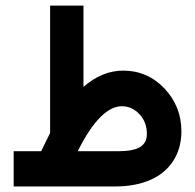

<svg xmlns="http://www.w3.org/2000/svg" viewBox="-20 -672 703 692"><path d="M509.3 -189C509.3 -146 477.5 -127 405.8 -127H260.3C316.4 -240.7 371.1 -289.1 418.5 -289.1C443.4 -289.1 464.4 -279.8 482.4 -260.7C500.5 -241.7 509.3 -217.8 509.3 -189ZM160.6 -192.9C143.6 -158.7 132.8 -136.7 128.4 -127H48.8H29.3V-107.4V-19.5V0H48.8H396C441.9 0 482.4 -7.3 518.1 -22C588.4 -50.8 633.8 -112.8 633.8 -198.7C633.8 -258.8 613.3 -310.1 572.8 -353C532.2 -396 482.4 -417.5 423.8 -417.5C373.5 -417.5 325.7 -397.9 280.8 -358.9V-632.3V-651.9H261.2H180.2H160.6V-632.3Z"/></svg>

Font: Shabnam
Style: Bold
Weight: 700
Foundry: DejaVu fonts team - Redesigned by Saber Rastikerdar - Based on Vazir font
Version: Version 5.0.1